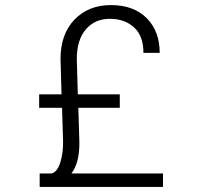

<svg xmlns="http://www.w3.org/2000/svg" viewBox="-20 -735 785 755"><path d="M228 -180 224 -311H134V-364H222L218 -503Q218 -601 273 -658Q328 -715 416 -715Q506 -715 557 -663.5Q608 -612 608 -527H544Q544 -594 507 -627.5Q470 -661 412 -661Q353 -661 317.5 -619.5Q282 -578 282 -503L286 -364H451V-311H288L292 -180Q294 -97 261 -53H621V0H136V-53H183Q206 -59 217.5 -97.5Q229 -136 228 -180Z"/></svg>

Font: Freesentation 3 Light
Style: Regular
Weight: 300
Designer: glyphs from Roboto by Christian Robertson / Hangul glyphs from Noto Sans CJK(Source Han Sans) by Jang Soo-young and Kang
Foundry: PT&
Version: Version 2.001